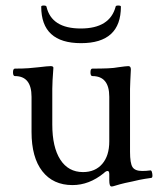

<svg xmlns="http://www.w3.org/2000/svg" viewBox="-20 -658 587 694"><path d="M383 16Q375 16 375 -6V-28Q375 -40 369 -40Q363 -40 355 -32Q302 11 242 11Q172 11 133 -39Q94 -89 94 -181V-308Q94 -383 34 -383Q27 -383 27 -396.5Q27 -410 34 -410Q63 -410 83.5 -411.5Q104 -413 120 -415Q135 -417 147 -418Q159 -419 163 -419Q173 -419 173 -413Q169 -361 169 -337V-208Q169 -126 198 -81Q227 -36 280 -36Q324 -36 349.5 -65.5Q375 -95 375 -147V-308Q375 -383 314 -383Q307 -383 307 -396.5Q307 -410 314 -410Q346 -410 369.5 -411Q393 -412 408 -415Q422 -417 431 -418Q440 -419 444 -419Q453 -419 453 -407Q452 -383 451 -366Q450 -349 450 -337V-109Q450 -68 459 -54Q468 -40 494 -40Q509 -40 523 -42Q527 -43 529 -36.5Q531 -30 531 -23Q531 -16 527 -15Q520 -14 503.5 -11.5Q487 -9 458 -2Q428 4 414 8Q400 12 390 15Q387 16 383 16ZM273 -502Q129 -502 129 -634Q129 -638 138 -638Q147 -638 148 -634Q166 -555 272 -555Q377 -555 398 -634Q398 -638 407.5 -638Q417 -638 417 -634Q417 -502 273 -502Z"/></svg>

Font: Junicode SmExp
Style: Regular
Weight: 400
Width: 6
Designer: Peter S. Baker
Version: Version 2.205; ttfautohint (v1.8.4)